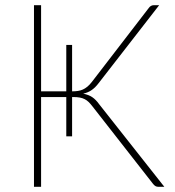

<svg xmlns="http://www.w3.org/2000/svg" viewBox="-20 -723 677 743"><path d="M259 -369.5Q271 -369.5 281.2 -371Q291.5 -372.5 300.5 -376.5Q309.5 -380.5 318 -387.5Q326.5 -394.5 335.5 -406L556 -692.5Q563.5 -703 576 -703H596L361.5 -401Q349 -384.5 335.2 -374.8Q321.5 -365 302 -360.5Q323 -356.5 337 -347Q351 -337.5 363.5 -320L616 0H593.5Q586.5 0 581.2 -3Q576 -6 571 -13L336.5 -313Q329.5 -322 322.8 -328.5Q316 -335 307.8 -339.2Q299.5 -343.5 288.8 -345.5Q278 -347.5 263 -347.5H259V-195.5H236.5V-347.5H139V0H111.5V-703H139V-369.5H236.5V-549H259Z"/></svg>

Font: Lato Thin
Style: Regular
Weight: 200
Designer: Lukasz Dziedzic
Foundry: tyPoland Lukasz Dziedzic
Version: Version 2.007; 2014-02-27